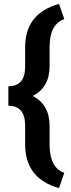

<svg xmlns="http://www.w3.org/2000/svg" viewBox="-20 -800 370 996"><path d="M286.1 175.8Q110.4 126.5 110.4 -51.3V-148.4Q110.4 -251.5 23.4 -251.5V-352.5Q108.4 -352.5 110.4 -449.7V-553.2Q110.4 -643.6 154.3 -699.2Q198.2 -754.9 286.1 -779.8L313.5 -701.2Q276.4 -687.5 257.3 -653.6Q238.3 -619.6 237.3 -559.6V-457Q237.3 -346.7 149.9 -302.2Q237.3 -257.3 237.3 -146.5V-43Q239.7 71.3 313.5 96.7Z"/></svg>

Font: RobotoInd
Style: Bold
Weight: 700
Designer: Google
Version: Version 2.001150; 2014